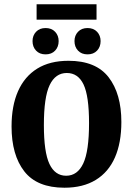

<svg xmlns="http://www.w3.org/2000/svg" viewBox="-20 -867 621 897"><path d="M281 10Q153 10 93.5 -66.5Q34 -143 34 -276Q34 -373 64.5 -441.5Q95 -510 154 -546.5Q213 -583 300 -583Q428 -583 487.5 -506Q547 -429 547 -297Q547 -200 517 -131.5Q487 -63 427.5 -26.5Q368 10 281 10ZM292 -526Q239 -526 212 -469.5Q185 -413 185 -283Q185 -156 211 -101Q237 -46 289 -46Q342 -46 369 -103.5Q396 -161 396 -292Q396 -418 370.5 -472Q345 -526 292 -526ZM193 -613Q165 -613 148.5 -630.5Q132 -648 132 -675Q132 -701 148.5 -718.5Q165 -736 193 -736Q221 -736 237.5 -718.5Q254 -701 254 -675Q254 -648 237.5 -630.5Q221 -613 193 -613ZM389 -613Q361 -613 344.5 -630.5Q328 -648 328 -675Q328 -701 344.5 -718.5Q361 -736 389 -736Q417 -736 433.5 -718.5Q450 -701 450 -675Q450 -648 433.5 -630.5Q417 -613 389 -613ZM151 -847H431V-775H151Z"/></svg>

Font: Yrsa
Style: Bold
Weight: 700
Version: Version 2.004